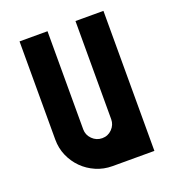

<svg xmlns="http://www.w3.org/2000/svg" viewBox="-125 -774 790 871"><g transform="rotate(-20 270.0 -338.0)"><path d="M270 0Q228 0 191 -16Q154 -32 126.5 -59.5Q99 -87 83 -123.5Q67 -160 67 -202V-676H202V-202Q202 -175 222 -155Q242 -135 270 -135Q298 -135 317.5 -155Q337 -175 337 -202V-676H472V0Z"/></g></svg>

Font: Transit CAT
Style: Regular
Weight: 400
Designer: Peter Wiegel
Foundry: Peter Wiegel
Version: 1.000